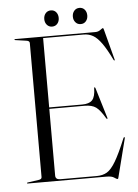

<svg xmlns="http://www.w3.org/2000/svg" viewBox="-57 -867 668 927"><g transform="rotate(-5 277.0 -403.5)"><path d="M37.5 -697.5Q37.5 -700 41 -700H429.5Q444 -700 454.5 -708Q465 -716 467.5 -716Q468.5 -716 469.5 -714.8Q470.5 -713.5 472 -708L511 -559.5Q512.5 -556 510 -555.5Q508 -555 506 -558Q480 -611.5 459 -640.8Q438 -670 417.8 -681.5Q397.5 -693 373 -693H176V-357H336Q370.5 -357 385.2 -373.2Q400 -389.5 400.5 -431Q401 -434.5 402.5 -434.5Q405 -435.5 407 -429.5L451.5 -282.5Q453 -278 450.5 -277.5Q448.5 -277.5 446.5 -279.5Q422 -321.5 402.2 -335.8Q382.5 -350 347 -350H176V-26.5Q176 -7 200 -7H376.5Q405 -7 425.8 -19.2Q446.5 -31.5 468.2 -68Q490 -104.5 520.5 -178.5Q523 -183 525 -182.5Q528 -182.5 526.5 -176L480 7Q478 16 476 16Q470 16 459.2 8Q448.5 0 422 0H41Q37.5 0 37.5 -2.5Q37.5 -4.5 41.5 -5L94 -12.5Q110 -14.5 110 -25V-675Q110 -685.5 94 -687.5L41.5 -695Q37.5 -695.5 37.5 -697.5ZM224.5 -744.5Q209 -744.5 199.2 -755.8Q189.5 -767 189.5 -783.5Q189.5 -800.5 199.2 -811.8Q209 -823 224.5 -823Q240.5 -823 250 -811.8Q259.5 -800.5 259.5 -783.5Q259.5 -767 250 -755.8Q240.5 -744.5 224.5 -744.5ZM363 -744.5Q347.5 -744.5 337.8 -755.8Q328 -767 328 -783.5Q328 -800.5 337.8 -811.8Q347.5 -823 363 -823Q379 -823 388.5 -811.8Q398 -800.5 398 -783.5Q398 -767 388.5 -755.8Q379 -744.5 363 -744.5Z"/></g></svg>

Font: Fraunces 144pt Light
Style: Regular
Weight: 300
Version: Version 1.000;[b76b70a41]